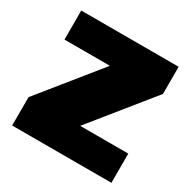

<svg xmlns="http://www.w3.org/2000/svg" viewBox="-154 -837 979 985"><g transform="rotate(30 335.0 -344.0)"><path d="M41 0V-168L322 -516H53V-688H630V-527L344 -173H629V0Z"/></g></svg>

Font: Saira SemiExpanded Black
Style: Regular
Weight: 900
Width: 6
Designer: Hector Gatti with collaboration of the Omnibus-Type team
Foundry: Omnibus-Type
Version: Version 1.101